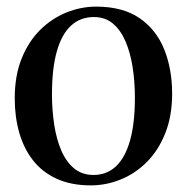

<svg xmlns="http://www.w3.org/2000/svg" viewBox="-20 -549 564 580"><path d="M24.5 -252Q24.5 -320 45.2 -371.8Q66 -423.5 101.2 -458.5Q136.5 -493.5 180.5 -511.2Q224.5 -529 270.5 -529Q351 -529 401.8 -494Q452.5 -459 476.2 -399.5Q500 -340 500 -266Q500 -198.5 479.2 -146.5Q458.5 -94.5 423.5 -59.5Q388.5 -24.5 344.5 -6.8Q300.5 11 254.5 11Q195 11 151.2 -9Q107.5 -29 79.5 -65Q51.5 -101 38 -148.8Q24.5 -196.5 24.5 -252ZM262.5 -20.5Q302.5 -20.5 330.2 -46.5Q358 -72.5 372.8 -124.5Q387.5 -176.5 387.5 -254Q387.5 -301.5 380.8 -345.2Q374 -389 359.5 -423.2Q345 -457.5 321.5 -477.5Q298 -497.5 263.5 -497.5Q223 -497.5 194.8 -471.8Q166.5 -446 151.8 -394.2Q137 -342.5 137 -264Q137 -216 143.8 -172.2Q150.5 -128.5 165.2 -94.2Q180 -60 204 -40.2Q228 -20.5 262.5 -20.5Z"/></svg>

Font: Merriweather 120pt
Style: Regular
Weight: 400
Version: Version 2.100